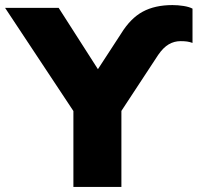

<svg xmlns="http://www.w3.org/2000/svg" viewBox="-50 -736 778 756"><path d="M239 0V-364L274 -246L-30 -705H181L343 -452H328L427 -604Q464 -664 512 -690Q560 -716 629 -716Q651 -716 673 -712.5Q695 -709 708 -702V-567Q697 -571 686.5 -572.5Q676 -574 661 -574Q636 -574 614.5 -561.5Q593 -549 573 -520L393 -246L428 -364V0Z"/></svg>

Font: Nunito Sans 9pt Black
Style: Regular
Weight: 900
Version: Version 3.101;gftools[0.9.27]